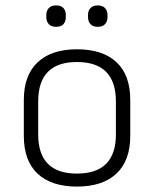

<svg xmlns="http://www.w3.org/2000/svg" viewBox="-20 -677 569 709"><path d="M264 12Q170 12 119 -35.5Q68 -83 68 -175V-308Q68 -399 119 -447Q170 -495 264 -495Q359 -495 410 -447.5Q461 -400 461 -308V-175Q461 -84 410 -36Q359 12 264 12ZM264 -36Q408 -36 408 -181V-302Q408 -448 264 -448Q121 -448 121 -302V-181Q121 -36 264 -36ZM187 -578Q169 -578 160 -588Q151 -598 151 -614V-622Q151 -637 160 -647Q169 -657 187 -657Q206 -657 214.5 -647Q223 -637 223 -622V-614Q223 -598 214.5 -588Q206 -578 187 -578ZM341 -578Q323 -578 314 -588Q305 -598 305 -614V-622Q305 -637 314 -647Q323 -657 341 -657Q359 -657 368 -647Q377 -637 377 -622V-614Q377 -598 368 -588Q359 -578 341 -578Z"/></svg>

Font: Sofia Sans Light
Style: Regular
Weight: 300
Designer: Botio Nikoltchev, Ani Petrova
Foundry: lettersoup
Version: Version 4.100; ttfautohint (v1.8.3)